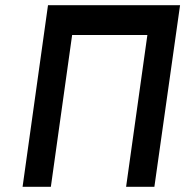

<svg xmlns="http://www.w3.org/2000/svg" viewBox="-20 -720 714 740"><path d="M165 -700 67 0H176L258 -585H548L466 0H575L674 -700Z"/></svg>

Font: Unageo
Style: SemiBold-Italic
Weight: 600
Designer: Richard Sepsi
Foundry: Richard Sepsi
Version: Version 2.000